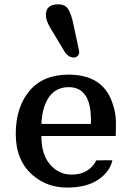

<svg xmlns="http://www.w3.org/2000/svg" viewBox="-20 -845 590 875"><path d="M51.8 0ZM507.3 -225.1H168.5Q168.5 -141.1 208.3 -95.2Q248 -49.3 306.6 -49.3Q385.3 -49.3 419.4 -114.3L492.2 -114.7Q481 -62.5 428 -26.4Q375 9.8 285.2 9.8Q195.3 9.8 129.9 -45.9Q51.8 -112.8 51.8 -234.4Q51.8 -356 114 -430.4Q176.3 -504.9 292.5 -504.9Q445.3 -504.9 490.2 -381.8Q508.3 -332.5 508.3 -288.6Q508.3 -244.6 507.3 -225.1ZM394.5 -298.3Q394.5 -447.8 293 -447.8Q235.8 -447.8 203.9 -403.3Q171.9 -358.9 168.9 -280.3H394Q394.5 -289.6 394.5 -298.3ZM339.4 -617.7Q340.8 -612.3 340.8 -605.2Q340.8 -598.1 334.2 -590.6Q327.6 -583 315.9 -583Q290.5 -583 272.5 -612.8L209 -718.3Q189 -752 189 -776.4Q189 -825.2 245.1 -825.2Q276.4 -825.2 290.3 -804.2Q304.2 -783.2 314.9 -732.9Z"/></svg>

Font: Arbutus Slab
Style: Regular
Weight: 400
Version: Version 1.002; ttfautohint (v0.92) -l 10 -r 16 -G 200 -x 7 -